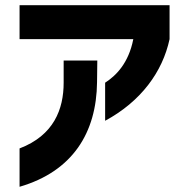

<svg xmlns="http://www.w3.org/2000/svg" viewBox="-20 -608 727 736"><path d="M383 -291V-145C520 -219 603 -332 630 -458V-588H55V-458H491C473 -366 425 -318 383 -291ZM55 108C258 49 350 -99 352 -293L353 -376H224V-291C224 -189 186 -89 55 -39Z"/></svg>

Font: コーポレート・ロゴ ver3 Bold
Style: Regular
Weight: 700
Designer: [KANA_main] LOGOTYPE.JP [Source Han Sans] Ryoko NISHIZUKA 西塚涼子 (kana, bopomofo & ideographs); Paul D. Hunt (Latin, Greek
Version: Version 12.001;FEAKit 1.0